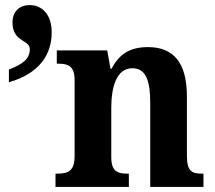

<svg xmlns="http://www.w3.org/2000/svg" viewBox="-20 -734 843 754"><path d="M15 -461V-411C137 -446 183 -522 183 -607C183 -673 149 -714 96 -714C58 -714 29 -690 29 -646C29 -568 97 -579 97 -541C97 -502 69 -482 15 -461ZM198 0H486V-52H482C441 -52 417 -61 417 -117V-310C417 -392 437 -466 500 -466C553 -466 570 -416 570 -331V0H779V-52H775C733 -52 714 -61 714 -123V-355C714 -490 660 -549 561 -549C487 -549 447 -519 418 -464H414L401 -536H203V-484H207C248 -484 273 -475 273 -419V-121C273 -61 246 -52 204 -52H198Z"/></svg>

Font: Noto Serif SemiCondensed
Style: Bold
Weight: 700
Width: 4
Designer: Monotype Design Team
Foundry: Monotype Imaging Inc.
Version: Version 2.015